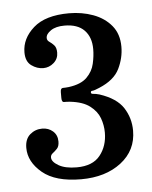

<svg xmlns="http://www.w3.org/2000/svg" viewBox="-41 -949 422 533"><g transform="rotate(-5 170.0 -682.0)"><path d="M20 -551Q20 -575.5 34.5 -588Q49 -600.5 68.5 -600.5Q86 -600.5 98.2 -589.8Q110.5 -579 110.5 -561Q110.5 -547.5 104.2 -541Q98 -534.5 92 -530Q86 -525.5 86 -518.5Q86 -506.5 104.5 -495.8Q123 -485 155 -485Q199.5 -485 220.2 -511Q241 -537 241 -574.5Q241 -595 233.8 -614.8Q226.5 -634.5 207.2 -649.2Q188 -664 152.5 -668Q143 -669 136 -668.8Q129 -668.5 129 -680.5V-696.5Q129 -708 135.8 -708Q142.5 -708 152 -709Q186.5 -713.5 203 -730Q219.5 -746.5 224.2 -767.8Q229 -789 229 -808Q229 -841.5 210.2 -860.8Q191.5 -880 155 -880Q131 -880 117 -870.5Q103 -861 103 -850Q103 -843 109.5 -838.8Q116 -834.5 122.2 -827.8Q128.5 -821 128.5 -807Q128.5 -790 115.8 -778.8Q103 -767.5 86.5 -767.5Q69 -767.5 53.5 -778.8Q38 -790 38 -815.5Q38 -854 71.2 -883.5Q104.5 -913 170.5 -913Q206.5 -913 237.8 -901.5Q269 -890 288.2 -866.8Q307.5 -843.5 307.5 -808Q307.5 -776.5 293 -746.8Q278.5 -717 236.5 -699.5Q221.5 -693 216.8 -693Q212 -693 212 -688.5Q212 -684.5 218.5 -684.2Q225 -684 235.5 -681Q282.5 -665.5 301 -636.8Q319.5 -608 319.5 -573Q319.5 -518 276 -484.5Q232.5 -451 164.5 -451Q93 -451 56.5 -481.5Q20 -512 20 -551Z"/></g></svg>

Font: Besley* Condensed Semi
Style: Regular
Weight: 600
Width: 3
Designer: Owen Earl
Foundry: indestructible type*
Version: Version 3.000; ttfautohint (v1.8.3)